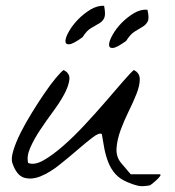

<svg xmlns="http://www.w3.org/2000/svg" viewBox="-20 -639 602 662"><path d="M419.9 -10.7Q393.6 -21.5 377.9 -39.1Q362.3 -56.6 353.5 -79.1Q344.7 -101.6 339.8 -126.5Q335 -151.4 331.1 -176.8Q322.3 -182.6 299.8 -165.5Q277.3 -148.4 248 -123Q218.8 -97.7 185.1 -70.8Q151.4 -43.9 120.1 -31.2Q88.9 -18.6 63 -26.4Q37.1 -34.2 22.5 -77.1Q17.6 -91.8 25.9 -119.6Q34.2 -147.5 50.8 -180.7Q67.4 -213.9 89.4 -249.5Q111.3 -285.2 132.3 -315.9Q153.3 -346.7 171.4 -368.7Q189.5 -390.6 199.2 -397.5Q221.7 -386.7 219.2 -364.7Q216.8 -342.8 201.7 -314.5Q186.5 -286.1 162.6 -253.9Q138.7 -221.7 117.7 -189.9Q96.7 -158.2 84 -128.9Q71.3 -99.6 77.1 -77.1Q98.6 -68.4 130.4 -86.4Q162.1 -104.5 198.7 -136.7Q235.4 -168.9 273.9 -210.4Q312.5 -252 345.7 -290.5Q378.9 -329.1 404.3 -358.4Q429.7 -387.7 441.4 -397.5Q461.9 -387.7 461.9 -365.7Q461.9 -343.8 450.7 -315.4Q439.5 -287.1 423.3 -254.4Q407.2 -221.7 395.5 -189.5Q383.8 -157.2 381.8 -127.9Q379.9 -98.6 397.5 -77.1L430.7 -38.1H529.3Q536.1 -38.1 532.2 -32.2Q528.3 -26.4 521 -19.5Q513.7 -12.7 505.9 -6.3Q498 0 497.1 0Q471.7 4.9 456.1 1.5Q440.4 -2 419.9 -10.7ZM264.6 -510.7Q232.4 -487.3 218.8 -486.3Q205.1 -485.4 205.6 -498Q206.1 -510.7 218.3 -531.7Q230.5 -552.7 249.5 -572.3Q268.6 -591.8 292 -606Q315.4 -620.1 338.9 -619.1Q344.7 -589.8 339.8 -578.1Q335 -566.4 323.2 -559.1Q311.5 -551.8 295.4 -543Q279.3 -534.2 264.6 -510.7ZM415 -498Q382.8 -474.6 369.1 -473.6Q355.5 -472.7 356 -485.4Q356.4 -498 368.2 -519Q379.9 -540 398.9 -559.6Q418 -579.1 441.4 -593.3Q464.8 -607.4 488.3 -605.5Q495.1 -577.1 489.7 -565.9Q484.4 -554.7 472.7 -547.4Q460.9 -540 445.3 -530.8Q429.7 -521.5 415 -498Z"/></svg>

Font: Nothing You Could Do
Style: Regular
Weight: 400
Version: Version 1.005